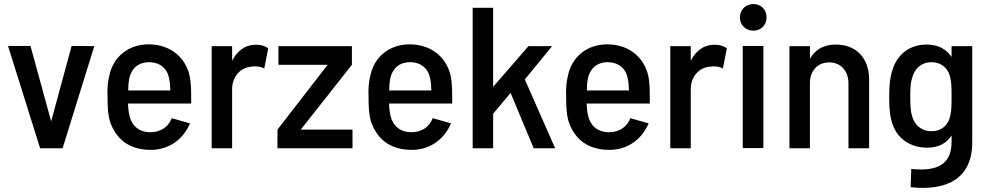

<svg xmlns="http://www.w3.org/2000/svg" viewBox="-20 -739 4927 957"><path d="M180 0H292L450 -509L337 -510L235 -134L132 -510H20Z M732 8C820 8 892 -42 927 -124L836 -150C819 -107 783 -81 732 -80C674 -79 637 -112 626 -160C622 -175 619 -197 618 -223H933C933 -272 933 -307 929 -339C916 -444 836 -518 721 -518C620 -518 544 -456 525 -362C517 -333 514 -296 516 -255C516 -208 518 -170 527 -137C556 -48 621 8 732 8ZM619 -288C619 -312 621 -332 624 -347C634 -396 668 -429 723 -429C778 -429 815 -396 823 -347C827 -332 828 -310 829 -288Z M1035 0H1137V-295C1137 -358 1180 -404 1235 -407C1262 -411 1287 -405 1297 -397L1317 -498C1305 -507 1286 -516 1256 -516C1199 -516 1161 -483 1137 -436V-509H1035Z M1363 0H1737V-93H1479L1734 -416V-509H1368V-416H1613L1363 -93Z M2033 8C2121 8 2193 -42 2228 -124L2137 -150C2120 -107 2084 -81 2033 -80C1975 -79 1938 -112 1927 -160C1923 -175 1920 -197 1919 -223H2234C2234 -272 2234 -307 2230 -339C2217 -444 2137 -518 2022 -518C1921 -518 1845 -456 1826 -362C1818 -333 1815 -296 1817 -255C1817 -208 1819 -170 1828 -137C1857 -48 1922 8 2033 8ZM1920 -288C1920 -312 1922 -332 1925 -347C1935 -396 1969 -429 2024 -429C2079 -429 2116 -396 2124 -347C2128 -332 2129 -310 2130 -288Z M2336 0H2438V-172L2525 -276L2640 0H2747L2596 -343L2732 -509H2614L2438 -306V-700H2336Z M3018 8C3106 8 3178 -42 3213 -124L3122 -150C3105 -107 3069 -81 3018 -80C2960 -79 2923 -112 2912 -160C2908 -175 2905 -197 2904 -223H3219C3219 -272 3219 -307 3215 -339C3202 -444 3122 -518 3007 -518C2906 -518 2830 -456 2811 -362C2803 -333 2800 -296 2802 -255C2802 -208 2804 -170 2813 -137C2842 -48 2907 8 3018 8ZM2905 -288C2905 -312 2907 -332 2910 -347C2920 -396 2954 -429 3009 -429C3064 -429 3101 -396 3109 -347C3113 -332 3114 -310 3115 -288Z M3321 0H3423V-295C3423 -358 3466 -404 3521 -407C3548 -411 3573 -405 3583 -397L3603 -498C3591 -507 3572 -516 3542 -516C3485 -516 3447 -483 3423 -436V-509H3321Z M3682 -1H3785V-510H3682ZM3668 -652C3668 -614 3697 -586 3735 -586C3772 -586 3801 -614 3801 -652C3801 -691 3773 -719 3735 -719C3697 -719 3668 -691 3668 -652Z M3915 0H4017V-324C4017 -387 4055 -428 4114 -428C4170 -428 4209 -386 4209 -324V0H4312V-343C4312 -452 4245 -517 4146 -517C4089 -517 4044 -494 4017 -446V-509H3915Z M4601 -3C4660 -3 4699 -26 4723 -64V-31C4723 79 4653 117 4522 103L4519 194C4688 213 4826 159 4826 -29V-509H4723V-455C4697 -494 4656 -517 4598 -517C4509 -517 4446 -462 4425 -379C4415 -345 4412 -301 4412 -257C4412 -215 4414 -172 4423 -139C4446 -45 4521 -3 4601 -3ZM4517 -257C4517 -299 4519 -328 4526 -349C4537 -394 4570 -429 4623 -429C4675 -429 4710 -394 4717 -349C4722 -327 4723 -308 4723 -257C4723 -206 4722 -187 4717 -165C4710 -121 4677 -85 4623 -85C4570 -85 4535 -120 4525 -165C4519 -184 4517 -214 4517 -257Z"/></svg>

Font: Vanilla Cream DemiBold
Style: Regular
Weight: 600
Designer: Jeremy Tribby, Jinavaṁso
Foundry: Tribby Type
Version: Version 1.422;Glyphs 3.1.2 (3151)